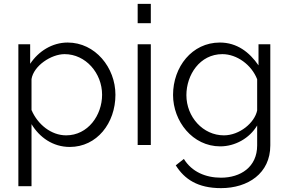

<svg xmlns="http://www.w3.org/2000/svg" viewBox="-20 -750 1493 993"><path d="M341 10C481 10 577 -113 577 -260C577 -400 473 -530 330 -530C250 -530 179 -485 136 -420V-521H75V213H143V-108C184 -40 253 10 341 10ZM322 -50C245 -50 175 -106 143 -181V-341C154 -410 245 -470 314 -470C423 -470 508 -372 508 -260C508 -154 435 -50 322 -50Z M760 0V-521H692V0ZM760 -630V-730H692V-630Z M1119 7C1195 7 1270 -34 1310 -101V2C1310 114 1224 169 1123 169C1044 169 972 139 931 72L889 105C934 177 1003 223 1123 223C1262 223 1378 147 1378 2V-521H1317V-412C1270 -480 1206 -530 1117 -530C973 -530 875 -404 875 -259C875 -123 976 7 1119 7ZM1138 -50C1030 -50 944 -145 944 -258C944 -362 1013 -470 1130 -470C1205 -470 1281 -415 1310 -340V-179C1297 -115 1219 -50 1138 -50Z"/></svg>

Font: Raleway Reg
Style: Regular
Weight: 400
Designer: Matt McInerney, Pablo Impallari, Rodrigo Fuenzalida
Foundry: Matt McInerney, Pablo Impallari, Rodrigo Fuenzalida
Version: Version 3.00 July 28, 2015